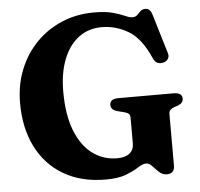

<svg xmlns="http://www.w3.org/2000/svg" viewBox="-52 -773 881 846"><g transform="rotate(-5 388.0 -350.0)"><path d="M686.5 -16.5Q686.5 19.5 652.5 19.5Q633 19.5 618.2 5.5Q603.5 -8.5 591 -22.2Q578.5 -36 565 -36Q550 -36 529 -22.2Q508 -8.5 473.5 5.2Q439 19 383 19Q274 19 196 -27Q118 -73 76.5 -155.8Q35 -238.5 35 -349.5Q35 -429 62 -496.5Q89 -564 137.5 -613.8Q186 -663.5 251.2 -691.2Q316.5 -719 393 -719Q445 -719 477.5 -710Q510 -701 529.5 -692Q549 -683 561.5 -683Q575 -683 583 -691Q591 -699 599.2 -707Q607.5 -715 621.5 -715Q642.5 -715 651 -685L703.5 -510.5Q707.5 -497 700.2 -486.2Q693 -475.5 679.5 -472.5Q647.5 -465 635 -495Q595.5 -585.5 540 -618.5Q484.5 -651.5 422 -651.5Q363.5 -651.5 320 -618.8Q276.5 -586 252.8 -525.5Q229 -465 229 -383Q229 -280 256.5 -210.2Q284 -140.5 331.8 -105.2Q379.5 -70 441 -70Q477 -70 495.8 -85.8Q514.5 -101.5 514.5 -128V-243Q514.5 -254.5 508.8 -260.2Q503 -266 486.5 -270L460.5 -276.5Q430.5 -284.5 430.5 -306Q430.5 -333.5 468 -333.5H713Q750.5 -333.5 750.5 -306.5Q750.5 -287.5 727 -278L711.5 -273Q699 -268.5 692.8 -262.2Q686.5 -256 686.5 -243Z"/></g></svg>

Font: Fraunces 9pt
Style: Bold
Weight: 700
Version: Version 1.000;[b76b70a41]